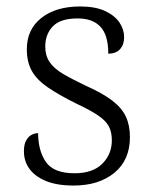

<svg xmlns="http://www.w3.org/2000/svg" viewBox="-20 -564 470 594"><path d="M208 10Q155 10 121 -4.5Q87 -19 70.5 -42.5Q54 -66 54 -96Q54 -117 61 -129.5Q68 -142 78 -147Q88 -152 98 -152Q98 -98 122 -63Q146 -28 211 -28Q267 -28 296.5 -57.5Q326 -87 326 -130Q326 -155 317 -172.5Q308 -190 284 -206.5Q260 -223 215 -244Q161 -271 127.5 -294Q94 -317 78.5 -344.5Q63 -372 63 -412Q63 -473 108 -508.5Q153 -544 228 -544Q275 -544 305 -530Q335 -516 349.5 -494.5Q364 -473 364 -449Q364 -426 351.5 -412Q339 -398 315 -398Q315 -455 291 -481Q267 -507 220 -507Q167 -507 143.5 -482.5Q120 -458 120 -420Q120 -392 133.5 -372Q147 -352 175 -335.5Q203 -319 245 -299Q297 -276 327 -253Q357 -230 369.5 -203Q382 -176 382 -140Q382 -69 334 -29.5Q286 10 208 10Z"/></svg>

Font: Noto Serif Kannada Light
Style: Regular
Weight: 300
Version: Version 2.003